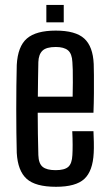

<svg xmlns="http://www.w3.org/2000/svg" viewBox="-20 -728 429 756"><path d="M200.5 7.5Q119.5 7.5 84.8 -24Q50 -55.5 46 -126Q45 -161.5 44.5 -205.8Q44 -250 44 -297.2Q44 -344.5 44.5 -390Q45 -435.5 46 -472.5Q50 -545.5 86 -576.5Q122 -607.5 199.5 -607.5Q277.5 -607.5 311.8 -576.2Q346 -545 349 -476Q349.5 -464.5 349.8 -432.8Q350 -401 349.8 -360.8Q349.5 -320.5 348 -284H128.5Q128.5 -243.5 129.2 -202Q130 -160.5 131 -117.5Q132 -84 148 -71Q164 -58 199 -58Q234 -58 248.8 -71Q263.5 -84 265 -117.5Q266 -132.5 266 -158Q266 -183.5 264.5 -211.5H348Q349 -195 349.5 -168.8Q350 -142.5 349 -126Q345.5 -54.5 312 -23.5Q278.5 7.5 200.5 7.5ZM129 -347.5H266Q266.5 -375 266.8 -403Q267 -431 266.5 -452.8Q266 -474.5 265 -483.5Q263.5 -516.5 247.8 -529.8Q232 -543 199.5 -543Q162 -543 147 -528.2Q132 -513.5 131 -483.5Q130.5 -450 129.8 -415.8Q129 -381.5 129 -347.5ZM162.5 -640V-708.5H231V-640Z"/></svg>

Font: Big Shoulders
Style: Regular
Weight: 400
Designer: Patric King
Foundry: XO Type Co
Version: Version 2.002